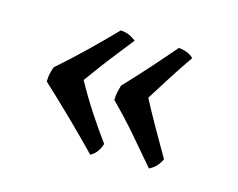

<svg xmlns="http://www.w3.org/2000/svg" viewBox="-60 -502 628 507"><g transform="rotate(15 254.5 -248.0)"><path d="M214 -417Q228 -416 238 -411.5Q248 -407 256 -400Q239 -378 219.5 -353.5Q200 -329 183 -306Q166 -283 153 -265Q175 -225 199.5 -187.5Q224 -150 249 -116Q246 -105 239 -95Q232 -85 221 -79Q177 -124 138.5 -161.5Q100 -199 60 -236Q60 -247 62 -257Q64 -267 68 -277Q109 -313 144 -347Q179 -381 214 -417ZM374 -412Q386 -411 396.5 -407Q407 -403 415 -395Q392 -362 371 -329Q350 -296 330 -264Q349 -228 370.5 -190Q392 -152 412 -118Q408 -108 400 -99Q392 -90 380 -84Q341 -130 311.5 -164Q282 -198 245 -235Q245 -248 247.5 -258.5Q250 -269 252 -276Q287 -313 315.5 -345Q344 -377 374 -412Z"/></g></svg>

Font: Vollkorn Medium
Style: Regular
Weight: 500
Designer: Friedrich Althausen
Foundry: Friedrich Althausen
Version: Version 5.000